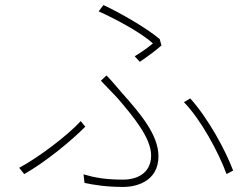

<svg xmlns="http://www.w3.org/2000/svg" viewBox="-20 -734 996 761"><path d="M300 -254C249 -198 132 -109 56 -69L76 -44C159 -91 261 -174 318 -232ZM904 -58C874 -138 806 -264 734 -344L709 -329C776 -261 847 -129 878 -44ZM315 -9C353 -1 402 7 470 7C510 7 608 -9 608 -115C608 -198 539 -281 464 -365C444 -388 421 -416 402 -435L380 -414L445 -346C506 -275 579 -188 579 -118C579 -39 510 -22 470 -22C398 -22 355 -30 311 -43ZM534 -489C567 -511 600 -536 620 -554L613 -579C564 -621 457 -683 390 -714L371 -689C445 -656 544 -601 586 -562C571 -549 541 -527 514 -511Z"/></svg>

Font: Kinto Sans Thin
Style: Regular
Weight: 100
Designer: Authors: Ryoko NISHIZUKA  (kana & ideographs); Paul D. Hunt (Latin, Greek & Cyrillic); Wenlong ZHANG  (bopomofo); Sandol
Foundry: Adobe Systems Incorporated, ookami Inc.
Version: Version 0.001